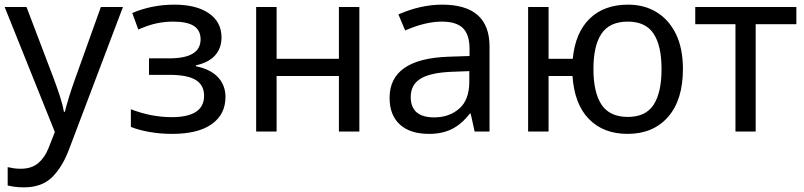

<svg xmlns="http://www.w3.org/2000/svg" viewBox="-20 -566 3461 826"><path d="M83 240Q60 240 42.5 237.5Q25 235 13 232V153Q26 156 39.5 158Q53 160 69 160Q115 160 143.5 136.5Q172 113 188 73L216 2L0 -536H94L210 -231Q225 -191 237 -154.5Q249 -118 255 -85H259Q265 -110 277.5 -150.5Q290 -191 305 -232L414 -536H509L278 74Q250 150 205.5 195Q161 240 83 240Z M720 10Q671 10 624.5 2Q578 -6 543 -20V-96Q631 -62 719 -62Q858 -62 858 -154Q858 -200 822 -222Q786 -244 709 -244H621V-315H709Q843 -315 843 -397Q843 -435 814.5 -454Q786 -473 725 -473Q690 -473 655.5 -466Q621 -459 575 -439L549 -510Q588 -527 634 -536.5Q680 -546 730 -546Q825 -546 879 -508.5Q933 -471 933 -405Q933 -359 905.5 -328Q878 -297 823 -285V-281Q886 -268 918 -233.5Q950 -199 950 -149Q950 -74 891 -32Q832 10 720 10Z M1082 0V-536H1170V-313H1438V-536H1526V0H1438V-239H1170V0Z M1826 10Q1744 10 1700 -30.5Q1656 -71 1656 -145Q1656 -313 1909 -322L2000 -325V-356Q2000 -417 1971.5 -445Q1943 -473 1881 -473Q1810 -473 1723 -435L1694 -504Q1790 -546 1882 -546Q2086 -546 2086 -366V0H2022L2005 -77H2001Q1965 -31 1923.5 -10.5Q1882 10 1826 10ZM1848 -61Q1912 -61 1955.5 -98.5Q1999 -136 1999 -215V-260L1920 -257Q1830 -253 1788.5 -227Q1747 -201 1747 -149Q1747 -61 1848 -61Z M2680 10Q2576 10 2513.5 -54Q2451 -118 2443 -239H2340V0H2252V-536H2340V-313H2444Q2455 -426 2517 -486Q2579 -546 2682 -546Q2752 -546 2805 -513.5Q2858 -481 2888 -419.5Q2918 -358 2918 -269Q2918 -136 2854 -63Q2790 10 2680 10ZM2681 -63Q2758 -63 2792 -115.5Q2826 -168 2826 -269Q2826 -370 2791.5 -421.5Q2757 -473 2681 -473Q2603 -473 2568 -421.5Q2533 -370 2533 -269Q2533 -168 2568 -115.5Q2603 -63 2681 -63Z M3144 0V-462H2971V-536H3406V-462H3231V0Z"/></svg>

Font: Noto Sans Historical
Style: Regular
Weight: 400
Designer: Monotype Design Team
Foundry: Monotype Imaging Inc.
Version: Version 2.013; ttfautohint (v1.8.4.7-5d5b)